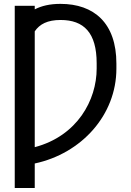

<svg xmlns="http://www.w3.org/2000/svg" viewBox="-20 -757 671 982"><path d="M157.7 -709.2V-727.3H55.4V204.5H157.7V79.2C396.7 28.1 575.3 -168.3 575.3 -406.2V-431.8C575.3 -639.2 460.9 -737.2 289.1 -737.2C234.4 -737.2 192.5 -726.9 157.7 -709.2ZM157.7 -4.3V-596.6C182.5 -633.5 222.7 -654.8 289.8 -654.8C409.1 -654.8 474.4 -589.5 474.4 -433.2V-406.2C474.4 -245.7 375.7 -61.8 157.7 -4.3Z"/></svg>

Font: Margiela Sans
Style: Regular
Weight: 400
Designer: Stefan Endress, Andreas Faust
Version: Version 1.100;FEAKit 1.0